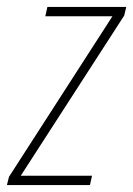

<svg xmlns="http://www.w3.org/2000/svg" viewBox="-44 -535 385 555"><path d="M-24 0 -18 -24 281 -488H87L93 -515H321L315 -490L16 -27H222L216 0Z"/></svg>

Font: Hubot Sans Condensed ExtraLight
Style: Italic
Weight: 200
Width: 3
Italic angle: -12.0243°
Designer: Deni Anggara
Foundry: GitHub, Inc., Subsidiary of Microsoft Corporation
Version: Version 2.000